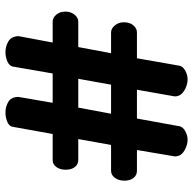

<svg xmlns="http://www.w3.org/2000/svg" viewBox="-22 -732 723 720"><g transform="rotate(-90 340.0 -371.5)"><path d="M177 -30Q156 -30 135 -42.5Q114 -55 114 -78L138 -220H60Q43 -220 33 -233Q23 -246 23 -267Q23 -288 33.5 -302.5Q44 -317 60 -317H157L179 -440H101Q84 -440 74 -453Q64 -466 64 -487Q64 -508 74 -522Q84 -536 100 -536H198L225 -686Q227 -699 243.5 -706Q260 -713 278 -713Q301 -713 319 -702Q337 -691 337 -664L315 -536H425L451 -686Q454 -699 470.5 -706Q487 -713 505 -713Q527 -713 545.5 -702Q564 -691 565 -664L541 -536H619Q634 -536 645.5 -522.5Q657 -509 657 -488Q657 -468 645.5 -454Q634 -440 620 -440H524L501 -317H579Q593 -317 605 -303Q617 -289 617 -269Q617 -247 605.5 -233.5Q594 -220 579 -220H482L454 -60Q451 -47 435 -38.5Q419 -30 403 -30Q390 -30 375 -35.5Q360 -41 349.5 -51.5Q339 -62 339 -78L364 -220H256L227 -60Q224 -47 208 -38.5Q192 -30 177 -30ZM274 -317H383L405 -440H297Z"/></g></svg>

Font: Dosis ExtraLight
Style: Bold
Weight: 700
Version: Version 3.001; ttfautohint (v1.8.2)